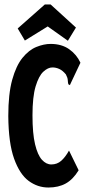

<svg xmlns="http://www.w3.org/2000/svg" viewBox="-20 -826 390 857"><path d="M196 11Q148 11 108 -18.5Q68 -48 43 -117.5Q18 -187 17 -308Q17 -407 34.5 -470Q52 -533 80.5 -568Q109 -603 142.5 -616.5Q176 -630 206 -630Q255 -630 288.5 -606.5Q322 -583 339 -546L296 -455L292 -446L285 -450Q283 -458 282.5 -468.5Q282 -479 274 -494Q260 -511 245 -518Q230 -525 214 -525Q194 -525 173.5 -506Q153 -487 139 -440.5Q125 -394 125 -311Q125 -230 136.5 -182Q148 -134 167 -113Q186 -92 209 -92Q235 -92 253.5 -108.5Q272 -125 288 -154L331 -66Q306 -25 273.5 -7Q241 11 196 11ZM91 -645 59 -699 180 -806H206L319 -703L283 -644L193 -708Z"/></svg>

Font: Inconsolata ExtraCondensed Black
Style: Regular
Weight: 900
Width: 2
Monospace: yes
Designer: Raph Levien, Cyreal, Brenton Simpson
Foundry: Raph Levien, Cyreal, Google
Version: Version 3.001; ttfautohint (v1.8.2.53-6de2)